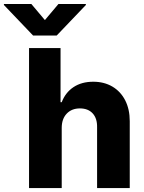

<svg xmlns="http://www.w3.org/2000/svg" viewBox="-94 -950 727 970"><path d="M217.8 0H52.7V-707H211.9V-433.6H217.8Q236.3 -482.4 277.3 -509.8Q318.4 -537.1 377 -537.1Q432.1 -537.1 473.9 -512.5Q515.6 -487.8 538.6 -442.9Q561.5 -397.9 561.5 -337.9V0H396.5V-306.6Q397.5 -351.6 374.3 -377Q351.1 -402.3 309.6 -402.3Q268.1 -402.3 242.9 -375.7Q217.8 -349.1 217.8 -303.7ZM132.8 -848.6 201.2 -929.7H339.8V-924.8L192.4 -770.5H73.2L-74.2 -924.8V-929.7H64.5Z"/></svg>

Font: Pretendard Std ExtraBold
Style: Regular
Weight: 800
Designer: Base glyphs from Inter by Rasmus Andersson; Hangeul glyphs from Noto Sans CJK(Source Han Sans) by Jang Soo-young and Kan
Foundry: Kil Hyung-jin
Version: Version 1.309